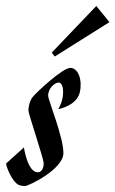

<svg xmlns="http://www.w3.org/2000/svg" viewBox="-97 -611 386 642"><path d="M138 -384C112 -384 22 -300 11 -285C2 -273 -2 -253 -2 -242C-2 -230 49 -81 49 -65C49 -48 42 -35 29 -35C-5 -35 -17 -118 -17 -118L-77 -64C-71 -36 -51 -2 -37 6C-31 10 -19 11 -13 11C-2 11 115 -45 115 -99C115 -154 64 -276 64 -291C64 -317 87 -335 99 -335C110 -335 114 -318 114 -305C114 -289 112 -272 98 -246C98 -246 160 -257 170 -303C179 -343 165 -384 138 -384ZM225 -591 76 -435 86 -422 269 -537Z"/></svg>

Font: Romanesco
Style: Regular
Weight: 400
Designer: Astigmatic (AOETI)
Foundry: Astigmatic (AOETI)
Version: Version 1.000